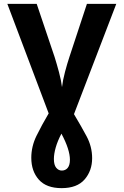

<svg xmlns="http://www.w3.org/2000/svg" viewBox="-20 -734 640 994"><path d="M299 240Q220 240 181 196Q142 152 142 83Q142 24 169 -31Q196 -86 232 -147L18 -714H170L263 -438Q274 -403 285.5 -360Q297 -317 301 -283Q305 -318 316.5 -361.5Q328 -405 339 -438L430 -714H582L363 -143Q399 -83 428 -29Q457 25 457 85Q457 150 418 195Q379 240 299 240ZM300 149Q319 149 330.5 135Q342 121 342 93Q342 67 331 33Q320 -1 298 -42Q278 -4 268.5 29.5Q259 63 259 89Q259 120 271 134.5Q283 149 300 149Z"/></svg>

Font: Noto Sans Mono ExtraBold
Style: Regular
Weight: 800
Designer: Monotype Design Team
Foundry: Monotype Imaging Inc.
Version: Version 2.014